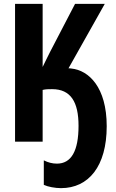

<svg xmlns="http://www.w3.org/2000/svg" viewBox="-20 -734 603 995"><path d="M296 241C439 241 533 128 533 -80C533 -282 440 -370 349 -379C344 -380 339 -380 335 -380L523 -714H369L240 -466C228 -443 214 -413 201 -387V-714H58V0H201V-268C217 -272 233 -272 250 -272C347 -272 387 -205 387 -82C387 49 349 114 275 114C251 114 229 108 207 97V224C228 234 266 241 296 241Z"/></svg>

Font: Noto Sans Mono SemiCondensed ExtraBold
Style: Regular
Weight: 800
Width: 4
Designer: Monotype Design Team
Foundry: Monotype Imaging Inc.
Version: Version 2.014